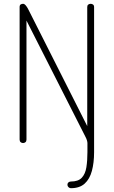

<svg xmlns="http://www.w3.org/2000/svg" viewBox="-20 -751 597 1008"><path d="M352 237Q345 237 339.5 231.5Q334 226 334 219Q334 211 339.5 206.5Q345 202 352 202Q391 202 409.5 182Q428 162 433.5 127Q439 92 439 48V0Q439 -5 436.5 -14Q434 -23 427 -36L119 -643V-18Q119 -9 113.5 -4.5Q108 0 101 0Q94 0 88.5 -4.5Q83 -9 83 -18V-714Q83 -724 88.5 -727.5Q94 -731 101 -731Q108 -731 114 -724Q120 -717 125 -708.5Q130 -700 132 -695L438 -89V-714Q438 -723 443.5 -727Q449 -731 456 -731Q463 -731 468.5 -727Q474 -723 474 -714V48Q474 103 462.5 146Q451 189 424.5 213Q398 237 352 237Z"/></svg>

Font: Dosis ExtraLight ExtraLight
Style: Regular
Weight: 250
Version: Version 3.001; ttfautohint (v1.8.2)